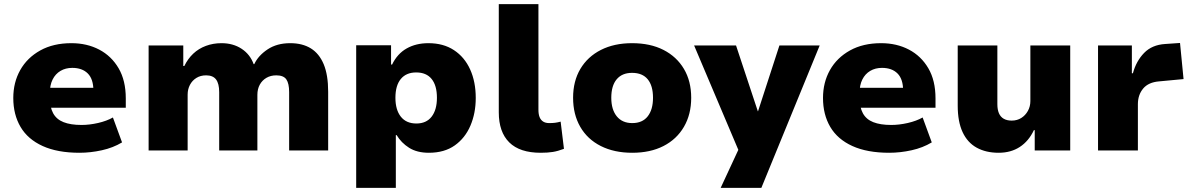

<svg xmlns="http://www.w3.org/2000/svg" viewBox="-20 -725 5741 925"><path d="M363 11Q257 11 185.5 -21.5Q114 -54 79 -113.5Q44 -173 44 -253Q44 -328 77.5 -387.5Q111 -447 174 -482Q237 -517 324 -517Q399 -517 458 -486Q517 -455 551.5 -396Q586 -337 586 -251V-206H197V-302H439L430 -288Q430 -344 403 -371Q376 -398 328 -398Q296 -398 271.5 -383.5Q247 -369 233.5 -342Q220 -315 220 -276V-256Q220 -209 236 -179.5Q252 -150 286 -136.5Q320 -123 373 -123Q411 -123 452.5 -132.5Q494 -142 524 -159L568 -39Q525 -13 470.5 -1Q416 11 363 11Z M696 0V-506H863V-407H868Q885 -442 911 -466.5Q937 -491 972 -504Q1007 -517 1047 -517Q1103 -517 1144 -490Q1185 -463 1202 -416H1205Q1224 -457 1269 -487Q1314 -517 1378 -517Q1437 -517 1477.5 -492Q1518 -467 1539.5 -415.5Q1561 -364 1561 -283V0H1373V-281Q1373 -323 1359.5 -342.5Q1346 -362 1311 -362Q1284 -362 1263.5 -350Q1243 -338 1231.5 -317Q1220 -296 1220 -268V0H1036V-281Q1036 -322 1021 -342Q1006 -362 973 -362Q946 -362 926 -349.5Q906 -337 895 -316Q884 -295 884 -269V0Z M1696 180V-507H1864V-414H1869Q1894 -466 1939 -491.5Q1984 -517 2044 -517Q2116 -517 2167 -483.5Q2218 -450 2245 -390.5Q2272 -331 2272 -253Q2272 -180 2246.5 -120Q2221 -60 2171 -24.5Q2121 11 2046 11Q1989 11 1951 -13Q1913 -37 1891 -74H1887V180ZM1986 -130Q2034 -130 2059.5 -163Q2085 -196 2085 -254Q2085 -313 2059.5 -344.5Q2034 -376 1985 -376Q1937 -376 1911 -344.5Q1885 -313 1885 -254Q1885 -196 1911 -163Q1937 -130 1986 -130Z M2585 11Q2484 11 2433.5 -39Q2383 -89 2383 -184V-705H2574V-196Q2574 -175 2579.5 -161Q2585 -147 2596.5 -139.5Q2608 -132 2626 -132Q2642 -132 2654 -133.5Q2666 -135 2681 -139L2697 -8Q2668 3 2643.5 7Q2619 11 2585 11Z M3026 11Q2939 11 2874.5 -21.5Q2810 -54 2775.5 -114Q2741 -174 2741 -254Q2741 -334 2776 -393Q2811 -452 2875 -484.5Q2939 -517 3025 -517Q3113 -517 3176.5 -484.5Q3240 -452 3275 -393Q3310 -334 3310 -254Q3310 -174 3275 -114Q3240 -54 3176.5 -21.5Q3113 11 3026 11ZM3026 -132Q3075 -132 3100.5 -164.5Q3126 -197 3126 -254Q3126 -312 3100.5 -343Q3075 -374 3025 -374Q2977 -374 2951 -343Q2925 -312 2925 -254Q2925 -197 2951.5 -164.5Q2978 -132 3026 -132Z M3452 180 3557 -46V44L3324 -506H3526L3631 -189H3632L3735 -506H3929L3648 180Z M4264 11Q4158 11 4086.5 -21.5Q4015 -54 3980 -113.5Q3945 -173 3945 -253Q3945 -328 3978.5 -387.5Q4012 -447 4075 -482Q4138 -517 4225 -517Q4300 -517 4359 -486Q4418 -455 4452.5 -396Q4487 -337 4487 -251V-206H4098V-302H4340L4331 -288Q4331 -344 4304 -371Q4277 -398 4229 -398Q4197 -398 4172.5 -383.5Q4148 -369 4134.5 -342Q4121 -315 4121 -276V-256Q4121 -209 4137 -179.5Q4153 -150 4187 -136.5Q4221 -123 4274 -123Q4312 -123 4353.5 -132.5Q4395 -142 4425 -159L4469 -39Q4426 -13 4371.5 -1Q4317 11 4264 11Z M4791 11Q4730 11 4685.5 -13.5Q4641 -38 4617.5 -88.5Q4594 -139 4594 -216V-506H4785V-223Q4785 -197 4792.5 -179.5Q4800 -162 4815.5 -153Q4831 -144 4854 -144Q4880 -144 4900 -156.5Q4920 -169 4932 -190.5Q4944 -212 4944 -238V-506H5136V0H4965V-98H4961Q4936 -45 4893 -17Q4850 11 4791 11Z M5270 0V-506H5433V-372H5438Q5454 -431 5492 -470Q5530 -509 5593 -513L5665 -518L5682 -344L5565 -333Q5513 -329 5487.5 -298.5Q5462 -268 5462 -223V0Z"/></svg>

Font: Nunito Sans 7pt Black
Style: Regular
Weight: 900
Designer: Vernon Adams
Foundry: Vernon Adams
Version: Version 3.101;gftools[0.9.27]